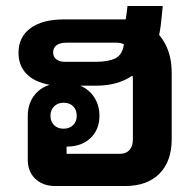

<svg xmlns="http://www.w3.org/2000/svg" viewBox="-20 -623 657 643"><path d="M555 -381V-156Q555 -83 514 -41.5Q473 0 399 0H165Q124 0 98.5 -24Q73 -48 73 -88V-235Q73 -273 92.5 -300.5Q112 -328 146 -339Q96 -348 69 -375.5Q42 -403 42 -446Q42 -499 82 -528.5Q122 -558 194 -558H385H401L404 -578L407 -603H525L522 -572Q519 -536 513 -506Q555 -456 555 -381ZM158 -448Q158 -433 168.5 -424.5Q179 -416 198 -416H301Q342 -416 366 -427.5Q390 -439 395 -475Q383 -480 371 -480H202Q181 -480 169.5 -471.5Q158 -463 158 -448ZM425 -353Q425 -364 424 -369H422Q374 -336 301 -336H249Q279 -323 296 -296.5Q313 -270 313 -235Q313 -189 283 -160.5Q253 -132 203 -132V-108H382Q402 -108 413.5 -120.5Q425 -133 425 -156ZM237 -235Q237 -255 225 -267Q213 -279 193 -279Q174 -279 161.5 -267Q149 -255 149 -235Q149 -216 161 -204Q173 -192 193 -192Q213 -192 225 -204Q237 -216 237 -235Z"/></svg>

Font: Bai Jamjuree
Style: Bold
Weight: 700
Designer: Katatrad Aksorn Co.,Ltd.
Foundry: Cadson Demak Co.,Ltd.
Version: Version 1.000; ttfautohint (v1.6)